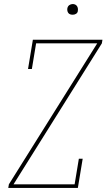

<svg xmlns="http://www.w3.org/2000/svg" viewBox="-20 -932 540 952"><path d="M21 0 24 -18 462 -717H159L138 -590H119L143 -735H488L485 -717L47 -18H350L371 -145H390L366 0ZM340 -859Q334 -859 328 -861Q322 -863 318.5 -868Q315 -873 314 -879Q313 -885 314 -891Q315 -896 317.5 -900Q320 -904 323.5 -906.5Q327 -909 331.5 -910.5Q336 -912 340 -912Q347 -912 352.5 -909.5Q358 -907 361.5 -902Q365 -897 366 -891Q367 -885 366 -879Q366 -874 363.5 -870Q361 -866 357 -863.5Q353 -861 349 -860Q345 -859 340 -859Z"/></svg>

Font: Iosevka Slab Thin Oblique
Style: Regular
Weight: 100
Italic angle: -9°
Monospace: yes
Designer: Belleve Invis
Foundry: Belleve Invis
Version: Version 11.1.0; ttfautohint (v1.8.3)